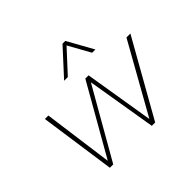

<svg xmlns="http://www.w3.org/2000/svg" viewBox="-167 -956 1172 1172"><g transform="rotate(-45 418.5 -370.0)"><path d="M803 -491H837L560 0H531L456 -451L198 0H169L99 -491H129L190 -39L448 -491H476L550 -40ZM617 -573H589L510 -715L379 -573H347L500 -740H524Z"/></g></svg>

Font: Livvic Thin
Style: Italic
Weight: 250
Italic angle: -10°
Designer: Jacques Le Bailly, Baron von Fonthausen
Version: Version 1.001; ttfautohint (v1.8.2)